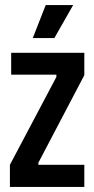

<svg xmlns="http://www.w3.org/2000/svg" viewBox="-20 -736 372 756"><path d="M19 0V-87L202 -433V-442H24V-528H312V-440L131 -95V-87H312V0ZM194 -586H109L160 -716H268Z"/></svg>

Font: Bricolage Grotesque 48pt Condensed Medium
Style: Regular
Weight: 500
Width: 3
Designer: Mathieu Triay
Foundry: Atelier Triay
Version: Version 1.001;gftools[0.9.33.dev8+g029e19f]